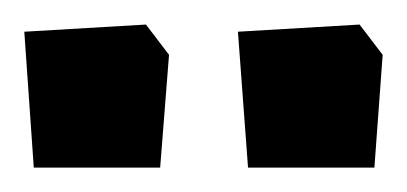

<svg xmlns="http://www.w3.org/2000/svg" viewBox="-20 -675 335 158"><path d="M7.8 -537.1 0 -648.9 100.1 -654.8 119.1 -629.9 111.8 -537.1ZM184.1 -537.1 175.8 -648.9 275.9 -654.8 294.9 -629.9 288.1 -537.1Z"/></svg>

Font: Grenze SemiBold
Style: Regular
Weight: 600
Designer: Renata Polastri
Foundry: Omnibus-Type
Version: Version 1.002;PS 001.002;hotconv 1.0.88;makeotf.lib2.5.64775